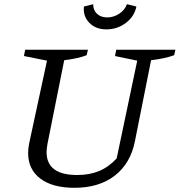

<svg xmlns="http://www.w3.org/2000/svg" viewBox="-20 -885 856 915"><path d="M335 10Q230 10 172 -34Q114 -78 114 -156Q114 -175 119 -202L204 -596L94 -618L100 -648H399L393 -622Q353 -606 286 -598L206 -198Q204 -185 203 -176Q202 -167 202 -160Q202 -51 348 -51Q407 -51 452.5 -70Q498 -89 536 -130L634 -596L528 -618L534 -648H816L810 -622Q767 -606 700 -598L623 -212Q602 -106 527 -48Q452 10 335 10ZM487 -745Q436 -745 405.5 -776.5Q375 -808 380 -854L424 -865Q424 -836 442.5 -819Q461 -802 491 -802Q521 -802 548 -819.5Q575 -837 585 -865L630 -854Q621 -807 580 -776Q539 -745 487 -745Z"/></svg>

Font: Piazzolla SC
Style: Italic
Weight: 400
Italic angle: -11.3°
Designer: Juan Pablo del Peral
Foundry: Huerta Tipografica
Version: Version 1.330